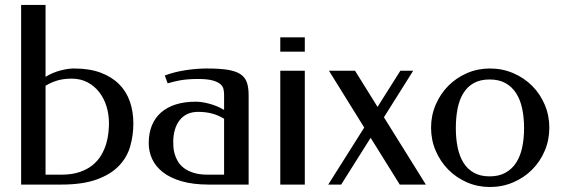

<svg xmlns="http://www.w3.org/2000/svg" viewBox="-20 -746 2274 776"><path d="M164.1 -435.5Q191.9 -452.6 223.1 -460.9Q254.4 -469.2 279.3 -469.2Q341.3 -469.2 386.5 -452.4Q431.6 -435.5 461.2 -406Q490.7 -376.5 504.9 -335.7Q519 -294.9 519 -247.1Q519 -198.7 506.1 -154.1Q493.2 -109.4 460.2 -75.2Q427.2 -41 370.6 -20.5Q314 0 227.1 0H65.4V-726.1H164.1ZM269 -428.2Q237.8 -428.2 212.6 -420.9Q187.5 -413.6 164.1 -399.4V-40H227.1Q271 -40 302.2 -50.8Q333.5 -61.5 355 -79.3Q376.5 -97.2 389.4 -119.4Q402.3 -141.6 409.2 -164.8Q416 -188 418.2 -209.7Q420.4 -231.4 420.4 -248Q420.4 -283.7 410.4 -316.2Q400.4 -348.6 381.1 -373.5Q361.8 -398.4 333.7 -413.3Q305.7 -428.2 269 -428.2Z M780.8 -426.8Q757.3 -426.8 740 -425.3Q722.7 -423.8 708.5 -421.4Q694.3 -418.9 682.1 -415.8Q669.9 -412.6 657.7 -409.2L646 -440.9Q687 -456.1 731.7 -462.6Q776.4 -469.2 816.4 -469.2Q867.7 -469.2 900.6 -463.9Q933.6 -458.5 952.1 -446Q970.7 -433.6 977.8 -412.8Q984.9 -392.1 984.9 -360.8V0H824.7Q759.3 0 713.1 -13.7Q667 -27.3 637.7 -50.5Q608.4 -73.7 594.7 -103.8Q581.1 -133.8 581.1 -167Q581.1 -208 594 -239.3Q606.9 -270.5 631.3 -291.7Q655.8 -313 690.9 -324Q726.1 -335 771 -335Q795.4 -335 826.4 -326.7Q857.4 -318.4 885.7 -301.8V-362.8Q885.7 -374 883.3 -385.5Q880.9 -397 870.6 -406Q860.4 -415 839.1 -420.9Q817.9 -426.8 780.8 -426.8ZM885.7 -40V-266.1Q862.3 -280.3 836.9 -287.1Q811.5 -293.9 780.8 -293.9Q756.3 -293.9 737.5 -285.2Q718.8 -276.4 706.1 -260.3Q693.4 -244.1 686.8 -221.7Q680.2 -199.2 680.2 -171.9Q680.2 -164.1 680.9 -151.4Q681.6 -138.7 685.8 -124Q689.9 -109.4 698.5 -94.5Q707 -79.6 722.7 -67.4Q738.3 -55.2 762.2 -47.6Q786.1 -40 820.8 -40Z M1211.9 0H1112.8V-460H1211.9ZM1211.9 -537.1H1112.8V-595.2H1211.9Z M1531.7 -272 1701.2 0H1595.7L1478 -189L1358.9 0H1306.6L1452.1 -230.5L1309.6 -460H1415L1505.9 -314L1598.1 -460H1649.9Z M1960 -469.2Q2010.3 -469.2 2054.2 -450.4Q2098.1 -431.6 2130.6 -399.2Q2163.1 -366.7 2181.6 -323Q2200.2 -279.3 2200.2 -230Q2200.2 -180.2 2181.6 -136.5Q2163.1 -92.8 2130.6 -60.3Q2098.1 -27.8 2054.2 -9Q2010.3 9.8 1960 9.8Q1910.6 9.8 1867.4 -9Q1824.2 -27.8 1792 -60.3Q1759.8 -92.8 1741 -136.5Q1722.2 -180.2 1722.2 -230Q1722.2 -279.3 1741 -323Q1759.8 -366.7 1792 -399.2Q1824.2 -431.6 1867.4 -450.4Q1910.6 -469.2 1960 -469.2ZM1959 -424.8Q1920.9 -424.8 1894.8 -410.2Q1868.7 -395.5 1852.5 -369.1Q1836.4 -342.8 1829.3 -306.6Q1822.3 -270.5 1822.3 -228Q1822.3 -186 1829.6 -150.4Q1836.9 -114.7 1853 -88.6Q1869.1 -62.5 1895.3 -47.9Q1921.4 -33.2 1959 -33.2Q1996.6 -33.2 2022.9 -47.9Q2049.3 -62.5 2066.2 -88.6Q2083 -114.7 2090.6 -150.4Q2098.1 -186 2098.1 -228Q2098.1 -270.5 2090.6 -306.6Q2083 -342.8 2066.2 -369.1Q2049.3 -395.5 2022.9 -410.2Q1996.6 -424.8 1959 -424.8Z"/></svg>

Font: Federo
Style: Regular
Weight: 400
Designer: Olexa M. Volochay | Cyreal.org
Foundry: Olexa M. Volochay | Cyreal.org
Version: Version 1.000